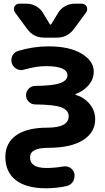

<svg xmlns="http://www.w3.org/2000/svg" viewBox="-20 -806 564 1033"><path d="M234.4 -119.1Q349.6 -119.1 349.6 -180.7Q349.6 -212.9 309.6 -228.5Q270.5 -243.2 169.9 -244.1Q149.4 -244.1 134.8 -258.8Q120.1 -273.4 120.1 -293.9Q120.1 -314.5 134.8 -329.1Q149.4 -343.8 169.9 -343.8Q263.7 -344.7 302.7 -358.4Q342.8 -373 342.8 -400.4Q342.8 -450.2 226.6 -450.2Q175.8 -450.2 109.4 -431.6Q101.6 -428.7 93.8 -428.7Q81.1 -428.7 69.3 -435.5Q50.8 -445.3 43.9 -464.8Q41 -473.6 41 -482.4Q41 -494.1 46.9 -506.8Q57.6 -526.4 78.1 -532.2Q160.2 -556.6 240.2 -556.6Q354.5 -556.6 419.4 -517.1Q484.4 -477.5 484.4 -420.9Q484.4 -376 451.2 -341.8Q425.8 -314.5 386.7 -299.8Q385.7 -299.8 385.7 -298.3Q385.7 -296.9 386.7 -295.9Q425.8 -285.2 455.1 -254.9Q492.2 -215.8 492.2 -165Q492.2 -93.8 426.8 -52.2Q361.3 -10.7 240.2 -10.7Q141.6 -10.7 141.6 40Q141.6 97.7 228.5 97.7Q229.5 97.7 231.4 97.7Q273.4 97.7 320.3 89.8Q325.2 88.9 330.1 88.9Q345.7 88.9 359.4 97.7Q377 110.4 380.9 130.9Q380.9 135.7 380.9 140.6Q380.9 157.2 372.1 171.9Q359.4 190.4 337.9 195.3Q281.2 207 228.5 207Q121.1 207 64.9 163.1Q8.8 119.1 8.8 38.1Q8.8 -36.1 66.4 -77.6Q124 -119.1 234.4 -119.1ZM248 -675.8Q249 -673.8 252 -673.8Q254.9 -673.8 255.9 -675.8L293 -737.3Q306.6 -759.8 330.6 -772.9Q354.5 -786.1 380.9 -786.1H419.9Q437.5 -786.1 446.3 -770.5Q449.2 -763.7 449.2 -756.8Q449.2 -748 443.4 -739.3L377.9 -650.4Q343.8 -603.5 286.1 -603.5H217.8Q160.2 -603.5 126 -650.4L60.5 -739.3Q54.7 -748 54.7 -756.8Q54.7 -763.7 57.6 -770.5Q66.4 -786.1 84 -786.1H123Q149.4 -786.1 173.3 -772.9Q197.3 -759.8 210.9 -737.3Z"/></svg>

Font: Gen Jyuu Gothic Bold
Style: Bold
Weight: 700
Designer: [Source Han Sans]
Ryoko NISHIZUKA  (kana & ideographs); Paul D. Hunt (Latin, Greek & Cyrillic); Wenlong ZHANG  (bopomofo
Version: Version 1.002.20150607